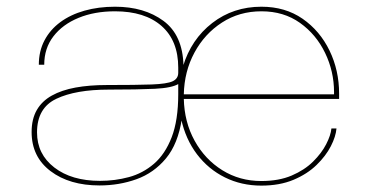

<svg xmlns="http://www.w3.org/2000/svg" viewBox="-20 -558 1126 586"><path d="M284 8Q192 8 134.2 -35.8Q76.5 -79.5 76.5 -155Q76.5 -194.5 92.2 -222Q108 -249.5 138 -266.2Q168 -283 210.5 -290.8Q253 -298.5 306 -298.5Q396.5 -298.5 443.2 -300.2Q490 -302 507 -310Q524 -318 524 -336Q524 -340 524 -344Q524 -348 524 -351.5Q524 -434 473 -478.8Q422 -523.5 331 -523.5Q268.5 -523.5 219.8 -503.5Q171 -483.5 143 -447Q115 -410.5 115 -360.5H98.5Q98.5 -402 115.8 -434.8Q133 -467.5 164.2 -490.5Q195.5 -513.5 238 -525.5Q280.5 -537.5 331 -537.5Q420.5 -537.5 479 -494.2Q537.5 -451 540 -358.5Q540 -358 540 -356.8Q540 -355.5 540 -354.5L538.5 -355.5Q563.5 -438 627.8 -487.8Q692 -537.5 778 -537.5Q850.5 -537.5 903.5 -500.8Q956.5 -464 985.8 -403.5Q1015 -343 1015 -272Q1015 -268 1015 -264Q1015 -260 1015 -256H534L541 -261Q541 -260 541 -259Q541 -258 541 -257Q542.5 -185.5 574 -128.5Q605.5 -71.5 658.5 -38.5Q711.5 -5.5 777.5 -5.5Q831 -5.5 870.2 -22.2Q909.5 -39 935.5 -64.8Q961.5 -90.5 975.5 -117.8Q989.5 -145 991.5 -166H1007Q1005 -141.5 989.8 -111.8Q974.5 -82 946.2 -54.5Q918 -27 875.8 -9.2Q833.5 8.5 777.5 8.5Q717 8.5 666.5 -16.5Q616 -41.5 581.2 -87.2Q546.5 -133 533 -194.5L535 -195.5Q523.5 -119 486.5 -74.5Q449.5 -30 396.5 -11Q343.5 8 284 8ZM285.5 -6Q331 -6 373.5 -17.5Q416 -29 450 -58.2Q484 -87.5 504 -139.2Q524 -191 524 -271Q524 -280.5 524 -289.8Q524 -299 524 -308.5L526 -302.5Q505 -289.5 452.5 -287Q400 -284.5 312 -284.5Q211 -284.5 152 -256.5Q93 -228.5 93 -154Q93 -87.5 145.8 -46.8Q198.5 -6 285.5 -6ZM541 -270H999.5Q999.5 -272 999.5 -273.5Q999.5 -275 999.5 -277Q999.5 -340 972.2 -396.5Q945 -453 895.5 -488.2Q846 -523.5 778 -523.5Q710.5 -523.5 657.5 -489.2Q604.5 -455 573.5 -397.5Q542.5 -340 541 -270Z"/></svg>

Font: Epilogue Thin
Style: Regular
Weight: 250
Designer: Tyler Finck
Foundry: Etcetera Type Co
Version: Version 2.111